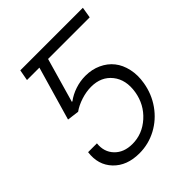

<svg xmlns="http://www.w3.org/2000/svg" viewBox="-203 -853 990 990"><g transform="rotate(-45 291.5 -358.5)"><path d="M241.1 9.9Q150.2 9.9 98.5 -44.2Q46.9 -98.4 57.9 -181.8H122.2Q116.1 -124.3 151.8 -87Q187.5 -49.7 249.6 -49.7Q322.4 -49.7 379.1 -100.7Q435.7 -151.6 448.5 -228.7Q461.3 -307.9 421 -358.7Q380.7 -409.4 307.2 -409.4Q271.7 -409.4 233.7 -397.2Q195.7 -384.9 168.7 -365.4L103.7 -373.9L188.6 -667.6H98L109 -727.3H565.3L555.4 -667.6H251.8L182.2 -424.4H186.1Q214.5 -445.7 251.1 -457.9Q287.6 -470.2 326.3 -470.2Q373.6 -470.2 412.6 -452.2Q451.7 -434.3 476.7 -402.9Q501.8 -371.4 511.7 -326.3Q521.7 -281.2 512.8 -229.8Q501.4 -161.6 462.7 -106.9Q424 -52.2 365.8 -21.1Q307.5 9.9 241.1 9.9Z"/></g></svg>

Font: Karasuma Gothic
Style: Light Italic
Weight: 300
Italic angle: 9.39998°
Designer: Rasmus Andersson / Ryoko Nishizuka
Foundry: rsms
Version: Version 1.00